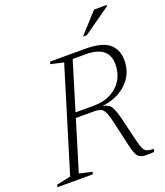

<svg xmlns="http://www.w3.org/2000/svg" viewBox="-177 -962 918 1067"><g transform="rotate(-20 282.0 -428.5)"><path d="M115 -31 190.5 -14 186.5 0H-23L-19 -14L64 -31.5L249.5 -639L173.5 -656L177.5 -670H386Q485.5 -670 527 -634.5Q568.5 -599 568.5 -536Q568.5 -456 513.2 -402.8Q458 -349.5 366.5 -338Q403 -333 417 -309.2Q431 -285.5 443 -236.5L477 -95Q485.5 -59.5 494 -43Q502.5 -26.5 516.2 -22Q530 -17.5 553.5 -17.5L548.5 0Q504 3 482 -0.8Q460 -4.5 449.5 -22Q439 -39.5 429.5 -79L393.5 -236.5Q384 -276.5 374.5 -295.8Q365 -315 351.2 -320.8Q337.5 -326.5 315 -326.5H205ZM322.5 -356.5Q380 -356.5 423.2 -379Q466.5 -401.5 490.2 -441.2Q514 -481 514 -532.5Q514 -584.5 481.2 -612.5Q448.5 -640.5 378 -640.5H300.5L214 -356.5ZM397 -738 506 -858H581L579.5 -850.5L419.5 -738Z"/></g></svg>

Font: Newsreader Text Light
Style: Italic
Weight: 300
Italic angle: -17°
Designer: Hugues Gentile
Foundry: Production Type
Version: Version 1.001